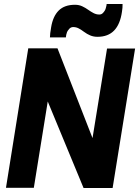

<svg xmlns="http://www.w3.org/2000/svg" viewBox="-20 -944 699 965"><path d="M10 0 122 -701H269L445 -250L518 -700H659L546 1H400L220 -434L150 0ZM231 -756Q231 -766 232.5 -777.5Q234 -789 237 -807Q246 -862 275 -891Q304 -920 357 -920Q377 -920 393 -912.5Q409 -905 423 -895Q437 -885 450.5 -878Q464 -871 479 -871Q489 -871 495.5 -877Q502 -883 506.5 -890.5Q511 -898 512 -904Q514 -912 515 -916Q516 -920 516 -924H596Q596 -914 595.5 -905Q595 -896 593 -885Q584 -822 553.5 -790.5Q523 -759 470 -759Q450 -759 433.5 -766Q417 -773 403 -783.5Q389 -794 376 -801Q363 -808 348 -808Q336 -808 328 -799Q320 -790 317 -783Q314 -775 313 -769.5Q312 -764 311 -756Z"/></svg>

Font: Georama ExtraCondensed Thin
Style: Bold Italic
Weight: 700
Italic angle: -9°
Version: Version 1.001